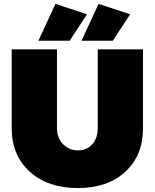

<svg xmlns="http://www.w3.org/2000/svg" viewBox="-20 -954 793 984"><path d="M40 -296.9V-701.2H272V-296.9Q272 -246.6 303.5 -214.8Q335 -183.1 379.9 -183.1Q423.8 -183.1 452.4 -214.4Q481 -245.6 481 -296.9V-701.2H712.9V-296.9Q712.9 -157.2 622.1 -73.7Q531.2 9.8 378.9 9.8Q225.6 9.8 132.8 -74Q40 -157.7 40 -296.9ZM176.8 -745.1 264.2 -934.1 425.8 -880.9 336.9 -745.1ZM397.9 -745.1 484.9 -934.1 647 -880.9 558.1 -745.1Z"/></svg>

Font: Trueno Black
Style: Regular
Weight: 900
Designer: Julieta Ulanovsky
Foundry: Julieta Ulanovsky
Version: Version 3.001b | FøM Fix